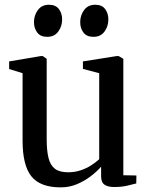

<svg xmlns="http://www.w3.org/2000/svg" viewBox="-20 -778 624 808"><path d="M460.5 9Q434 9 419.8 -0.8Q405.5 -10.5 405.5 -36.5V-76.5Q388 -56.5 362 -36.5Q336 -16.5 304 -3Q272 10.5 236 10.5Q149 10.5 112 -36Q75 -82.5 75 -186.5V-470L18.5 -487.5V-519.5L151.5 -542H160L176.5 -530.5V-191.5Q176.5 -144.5 184 -113.8Q191.5 -83 210.8 -68Q230 -53 266.5 -53Q295.5 -53 320.2 -61.5Q345 -70 364.5 -82.8Q384 -95.5 397.5 -108V-470L329 -488V-519.5L470.5 -542H479.5L499 -530.5V-40.5L554 -39.5L553.5 -6Q536.5 -1.5 513.5 3.8Q490.5 9 460.5 9ZM178 -623Q150.5 -623 136.8 -641Q123 -659 123 -685Q123 -713.5 139.5 -735.8Q156 -758 185.5 -758H186.5Q214 -758 227.8 -740Q241.5 -722 241.5 -696Q241.5 -667.5 225.2 -645.2Q209 -623 179 -623ZM372.5 -623Q345 -623 331.2 -641Q317.5 -659 317.5 -685Q317.5 -713.5 334 -735.8Q350.5 -758 380.5 -758H381Q409 -758 422.5 -740Q436 -722 436 -696Q436 -667.5 419.8 -645.2Q403.5 -623 373.5 -623Z"/></svg>

Font: Merriweather 72pt
Style: Regular
Weight: 400
Version: Version 2.100